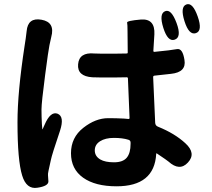

<svg xmlns="http://www.w3.org/2000/svg" viewBox="-20 -858 1040 944"><path d="M164 65Q110 74 89 5Q66 -69 66 -257Q66 -405 101 -633Q107 -669 111 -705Q117 -773 184 -761Q252 -749 232 -676Q231 -671 223 -635Q218 -612 202 -490Q184 -353 184 -320Q184 -284 186 -248L188 -224Q188 -219 190 -224L199 -244Q228 -312 263 -299Q298 -285 275 -215Q235 -97 230 -71Q222 -34 218.5 -18.5Q215 -3 216 4.5Q217 12 218 34Q218 57 164 65ZM553 58Q448 58 388.5 15.5Q329 -27 329 -104.5Q329 -182 389.5 -229.5Q450 -277 512 -277Q551 -277 590 -275L612 -273Q617 -273 617 -278L609 -472Q609 -478 603 -478L538 -477Q451 -477 434 -478Q359 -483 364 -542Q369 -602 444 -595Q454 -594 538 -594L603 -595Q608 -595 608 -600L607 -705Q607 -738 605 -747Q603 -756 673 -762Q743 -767 739 -689L734 -608Q734 -603 739 -603Q822 -611 850 -616.5Q878 -622 887 -563Q897 -503 821 -495L739 -486Q733 -485 733 -479L743 -254Q744 -240 757 -235Q839 -202 891 -154Q946 -104 904 -59Q863 -14 808 -64Q804 -68 752 -103Q748 -106 748 -101Q739 58 553 58ZM622 -151V-157Q622 -168 611 -171Q582 -180 540 -180Q498 -180 472 -163.5Q446 -147 446 -118.5Q446 -90 473 -74Q497 -60 540.5 -60Q584 -60 603 -82.5Q622 -105 622 -151ZM839 -663Q805 -651 783 -721Q761 -791 792 -803Q822 -815 848 -745Q874 -675 839 -663ZM943 -695Q909 -684 887 -754Q865 -824 896 -836Q927 -848 952 -777Q977 -706 943 -695Z"/></svg>

Font: Resource Han Rounded JP
Style: Bold
Weight: 700
Designer: Cyano Hao (round all glyphs); Ryoko NISHIZUKA 西塚涼子 (kana, bopomofo & ideographs); Paul D. Hunt (Latin, Greek & Cyrillic)
Foundry: Cyano Hao
Version: 0.990